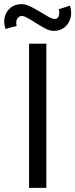

<svg xmlns="http://www.w3.org/2000/svg" viewBox="-66 -912 365 932"><path d="M75 0V-700H159V0ZM194.5 -762Q176 -762 152.8 -774.2Q129.5 -786.5 106 -801.8Q82.5 -817 63.2 -827.2Q44 -837.5 33 -833.5Q21.5 -829.5 15.8 -817Q10 -804.5 15 -786L-39 -771.5Q-50 -802.5 -42.8 -830Q-35.5 -857.5 -14.2 -874.8Q7 -892 38.5 -892Q57.5 -892 80.5 -881Q103.5 -870 126.5 -855.8Q149.5 -841.5 168.8 -830.8Q188 -820 199.5 -820Q216 -820 220 -837Q224 -854 219 -867L273.5 -884.5Q284 -851.5 276.2 -823.8Q268.5 -796 247 -779Q225.5 -762 194.5 -762Z"/></svg>

Font: Urbanist Medium
Style: Regular
Weight: 500
Designer: Corey Hu
Foundry: Corey Hu
Version: Version 1.321; ttfautohint (v1.8.4.7-5d5b)